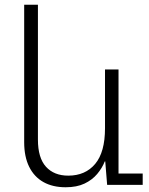

<svg xmlns="http://www.w3.org/2000/svg" viewBox="-20 -780 627 810"><path d="M257 10Q202 10 163 -12Q124 -34 103 -76.5Q82 -119 82 -180V-760H140V-191Q140 -114 174 -76.5Q208 -39 268 -39Q340 -39 381.5 -88.5Q423 -138 423 -239V-487H480V-48H582V0H432L424 -99H422Q411 -71 390 -46Q369 -21 336.5 -5.5Q304 10 257 10Z"/></svg>

Font: Noto Sans Armenian Light
Style: Regular
Weight: 300
Designer: Monotype Design Team
Foundry: Monotype Imaging Inc.
Version: Version 2.007